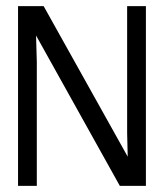

<svg xmlns="http://www.w3.org/2000/svg" viewBox="-20 -609 537 629"><path d="M458 0H372.6L98.1 -492.7L100.6 -406.2V0H39.1V-588.9H123L398.4 -95.7L396.5 -172.9V-588.9H458Z"/></svg>

Font: Meera
Style: Regular
Weight: 400
Designer: Hussain KH and Suresh P for Swathanthra Malayalam Computing (SMC)
Version: 7.0.0+20160512